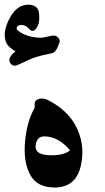

<svg xmlns="http://www.w3.org/2000/svg" viewBox="-66 -771 455 829"><path d="M89.8 -337.4Q112.3 -354.5 147 -335.9Q223.6 -294.9 258.5 -231.9Q293.5 -168.9 289.1 -99.6Q281.2 37.6 171.4 38.6Q93.8 39.1 64 -16.8Q34.2 -72.8 42.2 -160.4Q50.3 -248 84 -306.2Q81.1 -331.1 89.8 -337.4ZM236.3 -121.6Q188.5 -180.2 127.4 -182.1Q101.1 -183.1 92.3 -160.6Q69.8 -100.6 155.3 -100.6Q210.9 -100.6 236.3 -121.6ZM159.2 -541.5Q107.4 -530.8 86.2 -523.7Q64.9 -516.6 8.8 -489.7Q-8.8 -482.9 -20 -496.1Q-38.1 -518.6 1 -549.3Q-32.2 -567.9 -40.5 -590.3Q-56.2 -634.3 -23.2 -694.3Q9.8 -754.4 62 -750.5Q100.1 -747.6 102.8 -711.2Q105.5 -674.8 97.4 -659.9Q89.4 -645 85 -641.6Q72.3 -631.8 59.3 -646.7Q46.4 -661.6 30.3 -663.1Q14.2 -664.6 8.1 -655.8Q2 -647 11.2 -639.2Q48.3 -609.9 108.9 -607.9Q118.7 -607.9 138.2 -612.8Q157.7 -617.7 168.2 -617.2Q178.7 -616.7 186 -607.4Q193.4 -597.7 191.4 -589.4Q177.7 -545.9 159.2 -541.5Z"/></svg>

Font: Amiri
Style: Bold Slanted
Weight: 700
Italic angle: 9°
Designer: Khaled Hosny
Version: Version 000.107